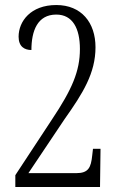

<svg xmlns="http://www.w3.org/2000/svg" viewBox="-20 -744 474 764"><path d="M41 0H378L380 -152H350L347 -126C342 -77 332 -55 283 -55H93L237 -270C310 -373 360 -453 360 -556C360 -654 304 -724 204 -724C102 -724 54 -659 54 -598C54 -558 78 -545 105 -545C105 -621 129 -686 204 -686C269 -686 298 -631 298 -549C298 -461 267 -389 187 -269L41 -47Z"/></svg>

Font: Noto Serif Georgian ExtraCondensed Light
Style: Regular
Weight: 300
Width: 2
Designer: Monotype Design Team, Akaki Razmadze
Foundry: Google LLC
Version: Version 2.003